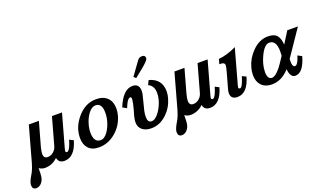

<svg xmlns="http://www.w3.org/2000/svg" viewBox="-157 -1246 3307 1973"><g transform="rotate(-20 1497.0 -259.0)"><path d="M61 66.4Q60.1 96.7 53.7 119.6Q45.9 146.5 26.9 167Q2.4 192.9 -28.3 192.9Q-70.8 192.9 -71.3 146.5Q-71.3 118.2 -46.9 72.8Q-37.6 56.2 -19 23.9Q0 -13.2 15.1 -66.4L121.1 -448.7H231L158.2 -188.5Q146.5 -143.6 146.5 -117.7Q146.5 -67.9 190.4 -67.9Q225.1 -67.9 253.4 -91.8Q281.7 -115.7 291 -150.9L374 -448.7H483.9L383.8 -89.4Q378.4 -68.8 378.9 -61Q380.4 -48.3 394.5 -48.3Q413.6 -48.3 436 -101.1Q445.3 -122.6 456.5 -160.6L500.5 -138.7Q452.1 28.3 339.4 28.3Q276.9 28.3 265.6 -30.3Q207 27.3 126.5 27.8Q93.3 27.8 62.5 7.3Q62 28.3 61 66.4Z M720.2 19Q643.6 19 604 -25.9Q567.4 -67.9 567.4 -136.7Q567.4 -255.4 652.3 -354.5Q740.7 -457.5 857.9 -457Q938.5 -457 982.9 -411.1Q1023.4 -367.7 1022.9 -295.9Q1022.9 -260.3 1012.7 -221.7Q984.9 -121.1 906.7 -53.2Q823.2 19 720.2 19ZM832.5 -399.4Q787.6 -399.4 748 -344.7Q716.3 -299.8 699.7 -239.7Q687 -196.3 687 -153.3Q687 -44.9 762.2 -44.9Q804.2 -44.9 841.8 -99.6Q872.1 -144 888.7 -202.6Q901.4 -248.5 901.4 -294.4Q901.4 -399.4 832.5 -399.4Z M1194.3 -354.5Q1168.9 -354.5 1141.6 -293.5Q1137.7 -285.6 1127.4 -260.3L1083 -285.6Q1152.8 -457.5 1256.8 -457Q1329.6 -457 1329.6 -376Q1329.6 -360.8 1326.7 -344.7Q1311 -287.6 1283.7 -173.3Q1276.4 -136.7 1276.9 -110.8Q1276.9 -48.3 1318.8 -48.3Q1363.3 -48.3 1407.2 -112.3Q1442.9 -164.6 1460.4 -225.6Q1471.7 -266.6 1471.2 -301.3Q1471.2 -382.8 1411.1 -409.7L1434.1 -457Q1568.4 -421.4 1568.8 -285.6Q1568.8 -250 1557.6 -211.4Q1532.2 -119.6 1464.8 -54.7Q1388.2 19 1293.5 19Q1232.4 19 1195.3 -11Q1158.2 -41 1158.2 -94.2Q1158.2 -121.1 1168.5 -161.1Q1177.7 -194.3 1187.5 -228Q1204.1 -288.1 1208 -326.7Q1210 -354.5 1194.3 -354.5ZM1452.1 -710.9Q1487.8 -710.9 1487.8 -679.7Q1487.8 -674.8 1486.3 -669.4Q1481.4 -650.4 1414.1 -594.2Q1380.9 -567.4 1321.8 -519.5L1297.9 -540Q1334.5 -592.3 1404.8 -688Q1422.9 -710.9 1452.1 -710.9Z M1653.3 66.4Q1652.3 96.7 1646 119.6Q1638.2 146.5 1619.1 167Q1594.7 192.9 1564 192.9Q1521.5 192.9 1521 146.5Q1521 118.2 1545.4 72.8Q1554.7 56.2 1573.2 23.9Q1592.3 -13.2 1607.4 -66.4L1713.4 -448.7H1823.2L1750.5 -188.5Q1738.8 -143.6 1738.8 -117.7Q1738.8 -67.9 1782.7 -67.9Q1817.4 -67.9 1845.7 -91.8Q1874 -115.7 1883.3 -150.9L1966.3 -448.7H2076.2L1976.1 -89.4Q1970.7 -68.8 1971.2 -61Q1972.7 -48.3 1986.8 -48.3Q2005.9 -48.3 2028.3 -101.1Q2037.6 -122.6 2048.8 -160.6L2092.8 -138.7Q2044.4 28.3 1931.6 28.3Q1869.1 28.3 1857.9 -30.3Q1799.3 27.3 1718.8 27.8Q1685.5 27.8 1654.8 7.3Q1654.3 28.3 1653.3 66.4Z M2172.4 -360.8 2187.5 -413.6Q2281.2 -422.9 2381.8 -471.7L2277.8 -96.7Q2272.5 -77.1 2272 -69.8Q2272.9 -55.7 2288.6 -55.2Q2314 -55.2 2348.1 -167L2391.6 -146.5Q2344.7 19.5 2234.4 19.5Q2162.6 19.5 2162.1 -47.4Q2162.1 -64.9 2167.5 -84.5L2216.8 -261.2Q2231 -313.5 2231 -329.1Q2231 -364.7 2172.4 -360.8Z M2738.8 -459.5Q2808.6 -459.5 2838.4 -420.9Q2862.3 -390.6 2868.2 -322.8Q2907.7 -383.8 2948.2 -450.2H3064.5L2870.1 -164.6Q2868.7 -132.3 2870.6 -113.8Q2876 -76.7 2896 -76.7Q2923.8 -76.7 2946.8 -141.6Q2949.7 -150.4 2957 -171.9L3001.5 -147.9Q2954.6 17.6 2867.7 17.6Q2813 17.6 2804.2 -76.2Q2718.8 18.6 2614.3 19Q2536.1 19 2495.6 -26.9Q2458.5 -67.9 2458.5 -137.7Q2458.5 -175.8 2469.7 -216.8Q2495.6 -309.6 2564 -378.9Q2642.1 -459.5 2738.8 -459.5ZM2731.4 -117.7Q2746.6 -136.7 2804.2 -223.6Q2805.7 -274.9 2805.7 -276.9Q2804.2 -394 2728.5 -394Q2677.7 -394 2630.4 -297.4Q2585.9 -206.5 2585.9 -124Q2585.9 -44.9 2634.3 -44.9Q2673.8 -44.9 2731.4 -117.7Z"/></g></svg>

Font: Accordance
Style: Bold-Italic
Weight: 700
Italic angle: -11°
Version: Version 1.2 (build January 31, 2020) Miklal Software Solutio